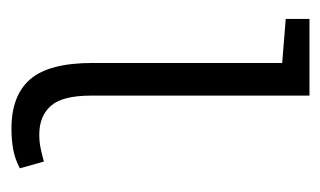

<svg xmlns="http://www.w3.org/2000/svg" viewBox="-136 -432 579 347"><g transform="rotate(90 153.5 -258.5)"><path d="M212.4 10.3Q152.3 10.3 123 -23.9Q93.8 -58.1 93.8 -136.2V-479L14.2 -485.4V-528.3H152.8V-133.8Q152.8 -81.5 171.4 -60.8Q189.9 -40 223.1 -40Q235.8 -40 246.8 -42.2Q257.8 -44.4 272 -48.3L284.2 -4.9Q267.6 3.9 250.2 7.1Q232.9 10.3 212.4 10.3Z"/></g></svg>

Font: Roboto Slab LO Light
Style: Regular
Weight: 300
Designer: Google
Version: Version 2.000